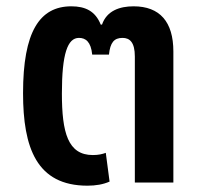

<svg xmlns="http://www.w3.org/2000/svg" viewBox="-20 -578 638 608"><path d="M257 10C283 10 307 6 327 -3L315 -94C304 -90 292 -87 274 -87C195 -87 176 -158 176 -282C176 -408 194 -458 230 -458C251 -458 268 -446 272 -405H325C329 -443 341 -458 368 -458C391 -458 407 -444 407 -399V0H529V-415C529 -509 486 -558 403 -558C359 -558 318 -544 303 -500H299C282 -543 250 -558 206 -558C105 -558 53 -477 53 -283C53 -110 96 10 257 10Z"/></svg>

Font: Noto Sans Thai SemCond SemBd
Style: Regular
Weight: 600
Width: 4
Designer: Monotype Design Team
Foundry: Monotype Imaging Inc.
Version: Version 2.002